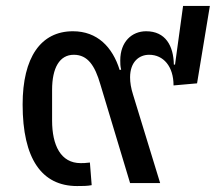

<svg xmlns="http://www.w3.org/2000/svg" viewBox="-20 -615 725 645"><path d="M239 10C256 10 274 10 288 7L282 -69C267 -67 259 -67 251 -67C184 -67 155 -127 155 -210V-313C155 -387 180 -431 228 -431C275 -431 299 -394 317 -332L417 0H518L427 -297C420 -319 417 -338 417 -355C417 -407 447 -431 481 -431C529 -431 563 -392 563 -328L642 -335L685 -595H595L568 -398H564C563 -461 536 -510 471 -510C423 -510 384 -475 384 -412C384 -402 384 -393 387 -381L382 -380C358 -457 307 -510 225 -510C117 -510 56 -422 56 -264C56 -82 120 10 239 10Z"/></svg>

Font: IBM Plex Thai Text
Style: Regular
Weight: 450
Designer: Mike Abbink, Paul van der Laan, Pieter van Rosmalen, Ben Mitchell, Mark Frömberg
Foundry: Bold Monday
Version: Version 1.0